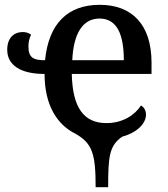

<svg xmlns="http://www.w3.org/2000/svg" viewBox="-20 -567 697 797"><path d="M377 210H429C429 85 433 37 488 0C548 -16 586 -54 586 -91C586 -110 576 -124 565 -129C541 -91 491 -56 422 -56C330 -56 281 -117 278 -260H609V-307C609 -466 527 -547 394 -547C261 -547 182 -469 167 -317C121 -317 98 -326 98 -374C98 -393 102 -408 109 -423C100 -430 88 -434 74 -434C41 -434 10 -413 10 -360C10 -297 65 -260 165 -260C165 -129 218 -49 293 -12C364 28 377 73 377 210ZM494 -317H280C285 -429 324 -490 393 -490C467 -490 494 -422 494 -317Z"/></svg>

Font: Noto Serif Medium
Style: Regular
Weight: 500
Designer: Monotype Design Team
Foundry: Monotype Imaging Inc.
Version: Version 2.013